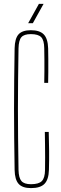

<svg xmlns="http://www.w3.org/2000/svg" viewBox="-20 -959 314 985"><path d="M139 6Q95 6 75.5 -15.8Q56 -37.5 55 -87Q53.5 -173.5 52.8 -250Q52 -326.5 52 -399.5Q52 -472.5 52.8 -548.8Q53.5 -625 55 -711Q56 -761.5 75.2 -782.8Q94.5 -804 138 -804Q184 -804 204.8 -782.2Q225.5 -760.5 227 -711Q227.5 -690.5 227.8 -656.5Q228 -622.5 227.8 -588.5Q227.5 -554.5 227 -534H207Q207.5 -563.5 207.8 -593Q208 -622.5 207.8 -652Q207.5 -681.5 207 -711Q206.5 -752.5 191.5 -768.2Q176.5 -784 138 -784Q103.5 -784 89.8 -768.2Q76 -752.5 75 -711Q73.5 -625 72.8 -548.8Q72 -472.5 72 -399.5Q72 -326.5 72.8 -250Q73.5 -173.5 75 -87Q76 -46.5 90 -30.2Q104 -14 139 -14Q179 -14 194.8 -30.2Q210.5 -46.5 211 -87Q211.5 -119.5 211.5 -152Q211.5 -184.5 211 -217Q210.5 -249.5 210 -282H230Q231.5 -229.5 232 -184.5Q232.5 -139.5 231 -87Q229.5 -37.5 208.2 -15.8Q187 6 139 6ZM124.5 -840 179.5 -939H203.5L148.5 -840Z"/></svg>

Font: Big Shoulders Display SC Thin
Style: Regular
Weight: 100
Designer: Patric King
Foundry: XO Type Co
Version: Version 2.002